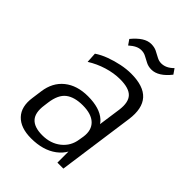

<svg xmlns="http://www.w3.org/2000/svg" viewBox="-212 -810 912 912"><g transform="rotate(45 244.5 -353.5)"><path d="M338 -175 368 -387Q375 -442 351.5 -466.5Q328 -491 269 -491Q227 -491 183 -477.5Q139 -464 101 -440L98 -492Q123 -509 155.5 -521Q188 -533 222 -540Q256 -547 287 -547Q371 -547 407 -507Q443 -467 432 -387L378 0H338ZM168 7Q97 7 62 -30Q27 -67 37 -134L44 -185Q53 -252 99 -289Q145 -326 218 -326Q297 -326 336.5 -290.5Q376 -255 366 -188L359 -136Q349 -68 298.5 -30.5Q248 7 168 7ZM195 -41Q251 -41 289 -71.5Q327 -102 334 -151L338 -175Q345 -224 317 -251Q289 -278 231 -278Q175 -278 144 -254Q113 -230 105 -171L102 -148Q94 -93 117.5 -67Q141 -41 195 -41ZM164 -657Q187 -685 209.5 -699.5Q232 -714 255 -714Q276 -714 291.5 -706.5Q307 -699 322 -690.5Q337 -682 353 -682Q369 -682 384 -689Q399 -696 414 -711L432 -685Q410 -657 387 -642.5Q364 -628 341 -628Q321 -628 305 -636Q289 -644 274.5 -652Q260 -660 243 -660Q228 -660 213.5 -653Q199 -646 182 -631Z"/></g></svg>

Font: Pathway Extreme SemiCondensed ExtraLight
Style: Italic
Weight: 250
Width: 4
Italic angle: -8°
Version: Version 1.001;gftools[0.9.26]